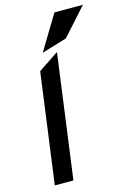

<svg xmlns="http://www.w3.org/2000/svg" viewBox="-128 -914 666 977"><g transform="rotate(-15 205.5 -425.5)"><path d="M282.7 -708 411.1 -851H261.1L150.3 -668ZM133 0 221.3 -653 113.5 -581 35 0Z"/></g></svg>

Font: Charger
Style: ExBdIt
Weight: 400
Designer: Jasper
Foundry: Cannot Into Space Fonts
Version: Version 0.99